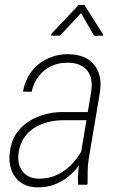

<svg xmlns="http://www.w3.org/2000/svg" viewBox="-20 -762 495 792"><path d="M308.6 -97.7 356.4 -385.3Q361.8 -422.4 352.3 -448.7Q342.8 -475.1 318.4 -489.5Q293.9 -503.9 256.3 -503.4Q220.7 -503.4 190.4 -488.8Q160.2 -474.1 139.2 -447Q118.2 -419.9 110.4 -383.3L74.7 -384.3Q81.1 -418.9 97.2 -447.5Q113.3 -476.1 137.9 -496.1Q162.6 -516.1 193.6 -527.3Q224.6 -538.6 260.3 -538.6Q308.1 -538.1 339.8 -519.3Q371.6 -500.5 385.5 -465.6Q399.4 -430.7 392.6 -383.8L346.2 -107.9Q341.8 -81.5 341.6 -56.6Q341.3 -31.7 341.3 -5.4L340.3 0H302.2Q300.3 -24.4 302.2 -49.1Q304.2 -73.7 308.6 -97.7ZM354.5 -299.8 349.6 -266.1H240.7Q208 -266.1 177.5 -258.3Q147 -250.5 121.8 -234.9Q96.7 -219.2 79.8 -194.3Q63 -169.4 57.1 -134.8Q52.2 -104 60.3 -79.1Q68.4 -54.2 88.9 -39.8Q109.4 -25.4 140.6 -24.9Q183.6 -24.9 218.5 -42.2Q253.4 -59.6 280.3 -88.9Q307.1 -118.2 325.2 -156.2L334.5 -127.9Q321.8 -100.6 302.2 -75.2Q282.7 -49.8 258.1 -30.5Q233.4 -11.2 203.1 -0.2Q172.9 10.7 137.7 10.7Q95.2 11.2 67.1 -8.3Q39.1 -27.8 27.1 -60.5Q15.1 -93.3 20.5 -134.3Q25.9 -179.2 47.1 -210.7Q68.4 -242.2 99.6 -261.7Q130.9 -281.2 166.3 -290.5Q201.7 -299.8 237.3 -299.8ZM328.1 -741.7 405.3 -619.6 404.8 -614.7 368.2 -614.3 314.5 -708 227.5 -615.2 191.4 -614.7 191.9 -622.6 304.7 -741.7Z"/></svg>

Font: Roboto Condensed ExtraLight
Style: Italic
Weight: 250
Italic angle: -12°
Designer: Christian Robertson
Foundry: Google
Version: Version 3.008; 2023